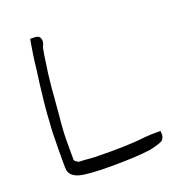

<svg xmlns="http://www.w3.org/2000/svg" viewBox="-125 -746 817 884"><g transform="rotate(-20 284.0 -304.5)"><path d="M120.1 -643.6H138.7Q157.2 -643.6 165 -634.8Q174.8 -620.1 168 -599.6Q160.2 -586.9 160.2 -577.1Q160.2 -575.2 158.7 -569.3Q157.2 -563.5 155.8 -554.2Q154.3 -544.9 153.3 -536.1Q142.6 -470.7 135.7 -398.4Q134.8 -387.7 133.3 -366.2Q131.8 -344.7 128.9 -315.4Q126 -286.1 125 -268.6Q115.2 -174.8 117.2 -118.2V-51.8L122.1 -43.9Q133.8 -38.1 135.7 -35.2Q152.3 -35.2 212.9 -30.3Q372.1 -26.4 466.8 -38.1Q489.3 -40 523.4 -40H539.1V-30.3Q543 -11.7 528.3 4.9Q515.6 13.7 464.8 25.4Q391.6 35.2 268.6 35.2Q155.3 35.2 115.2 23.4Q75.2 11.7 69.3 -19.5Q67.4 -32.2 68.4 -126Q69.3 -219.7 72.3 -242.2Q75.2 -327.1 100.6 -512.7Q102.5 -535.2 107.4 -567.4Q112.3 -599.6 116.2 -622.1Z"/></g></svg>

Font: JasonHandwriting1
Style: Regular
Weight: 400
Version: Version 1.48.20